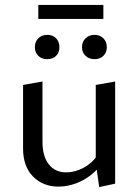

<svg xmlns="http://www.w3.org/2000/svg" viewBox="-20 -755 564 782"><path d="M218 5Q155 5 114.5 -36Q74 -77 74 -150V-409L153 -423V-177Q153 -119 178.5 -86Q204 -53 250 -53Q275 -53 301.5 -63Q328 -73 351.5 -93.5Q375 -114 390 -147L417 -123Q394 -80 361.5 -51.5Q329 -23 292 -9Q255 5 218 5ZM384 7 370 -92V-409L449 -423V-7ZM172 -514Q150 -514 136 -527.5Q122 -541 122 -563Q122 -585 136 -599Q150 -613 172 -613Q195 -613 208.5 -599Q222 -585 222 -563Q222 -541 208.5 -527.5Q195 -514 172 -514ZM365 -514Q343 -514 328.5 -527.5Q314 -541 314 -563Q314 -585 328.5 -599Q343 -613 365 -613Q387 -613 401 -599Q415 -585 415 -563Q415 -541 401 -527.5Q387 -514 365 -514ZM136 -678V-735H401V-678Z"/></svg>

Font: Ysabeau Office Medium
Style: Regular
Weight: 500
Designer: Christian Thalmann (Catharsis Fonts)
Version: Version 2.001;gftools[0.9.30]; featfreeze: tnum,lnum,ss02